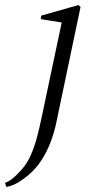

<svg xmlns="http://www.w3.org/2000/svg" viewBox="-112 -484 378 763"><path d="M-87 259 -92 243Q-77 237 -66 228.5Q-55 220 -45 210Q-35 200 -26 190Q-3 164 11.5 130Q26 96 36 57.5Q46 19 54 -20L135 -403L149 -392L50 -408L52 -422L200 -464L208 -456L112 2Q104 41 89.5 79.5Q75 118 53.5 151.5Q32 185 2 211Q-17 227 -39 240.5Q-61 254 -87 259Z"/></svg>

Font: Source Serif 4 60pt
Style: Italic
Weight: 400
Italic angle: -12°
Version: Version 4.004;hotconv 1.0.116;makeotfexe 2.5.65601